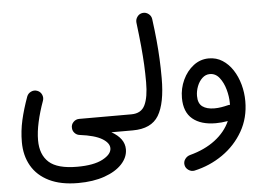

<svg xmlns="http://www.w3.org/2000/svg" viewBox="-60 -718 1502 1093"><g transform="rotate(-5 691.5 -171.5)"><path d="M43.9 35.6Q43.9 -28.3 57.9 -89.6Q71.8 -150.9 97.2 -220.7Q104 -238.3 121.3 -246.3Q138.7 -254.4 156.2 -248Q174.3 -241.7 182.4 -224.1Q190.4 -206.5 184.1 -189Q161.6 -127 149.2 -70.6Q136.7 -14.2 136.7 33.2Q136.7 115.7 185.1 159.2Q233.4 202.6 346.2 202.6Q440.9 202.6 491.9 175.5Q543 148.4 543 113.8Q543 83.5 502 58.8Q460.9 34.2 375 23.4Q358.9 21.5 347.4 9.5Q335.9 -2.4 335 -18.6Q333 -38.6 346.9 -53.2Q360.8 -67.9 380.9 -67.9H678.7Q697.8 -67.9 711.2 -54.4Q724.6 -41 724.6 -22Q724.6 -2.9 711.2 10.5Q697.8 23.9 678.7 23.9H556.6Q630.4 65.4 630.4 127.4Q630.4 173.3 594.7 211.7Q559.1 250 494.4 272.7Q429.7 295.4 343.3 295.4Q244.6 295.4 178 262.7Q111.3 230 77.6 171.4Q43.9 112.8 43.9 35.6Z M632.8 -22Q632.8 -41 646.2 -54.4Q659.7 -67.9 678.7 -67.9Q735.4 -67.9 756.8 -112.5Q778.3 -157.2 778.3 -242.7Q778.3 -294.9 775.9 -343Q773.4 -391.1 768.1 -448.5Q762.7 -505.9 752.9 -585.4Q751 -604 762.5 -619.4Q773.9 -634.8 792.5 -637.2Q811 -639.6 826.4 -627.9Q841.8 -616.2 844.2 -597.7Q853.5 -528.3 858.6 -473.4Q863.8 -418.5 866.2 -367.4Q868.7 -316.4 868.7 -258.3Q868.7 -114.3 826.9 -45.2Q785.2 23.9 678.7 23.9Q659.7 23.9 646.2 10.5Q632.8 -2.9 632.8 -22Z M1145.5 -346.7Q1188.5 -346.7 1222.9 -324.7Q1257.3 -302.7 1281.5 -265.6Q1305.7 -228.5 1318.6 -181.9Q1331.5 -135.3 1331.5 -85.9Q1331.5 9.3 1287.8 85.4Q1244.1 161.6 1170.9 212.4Q1097.7 263.2 1008.8 282.7Q990.7 286.1 974.6 275.1Q958.5 264.2 955.1 246.1Q951.7 227.5 962.6 212.2Q973.6 196.8 991.7 191.9Q1076.7 169.4 1135.7 124.5Q1194.8 79.6 1222.2 18.1Q1186 24.4 1153.3 24.4Q1068.8 24.4 1021.2 -15.1Q973.6 -54.7 973.6 -135.7Q973.6 -189.9 996.1 -238.3Q1018.6 -286.6 1057.6 -316.7Q1096.7 -346.7 1145.5 -346.7ZM1060.1 -139.2Q1060.1 -96.7 1084.7 -78.6Q1109.4 -60.5 1152.8 -60.5Q1172.9 -60.5 1192.6 -63.7Q1212.4 -66.9 1231.4 -71.8Q1236.8 -73.2 1242.7 -72.8Q1242.7 -78.1 1242.7 -83Q1242.7 -120.6 1231.4 -160.9Q1220.2 -201.2 1198.2 -229.2Q1176.3 -257.3 1143.6 -257.3Q1119.1 -257.3 1100.1 -239.5Q1081.1 -221.7 1070.6 -194.3Q1060.1 -167 1060.1 -139.2Z"/></g></svg>

Font: Mikhak-DS1-FD Medium
Style: Regular
Weight: 500
Designer: Amin Abedi
Version: Version 3.2